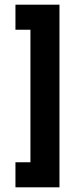

<svg xmlns="http://www.w3.org/2000/svg" viewBox="-20 -760 356 820"><path d="M46 40V-67H110V-633H46V-740H234V40Z"/></svg>

Font: Raleway Thin
Style: Bold
Weight: 700
Version: Version 4.026